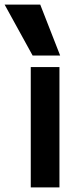

<svg xmlns="http://www.w3.org/2000/svg" viewBox="-52 -810 358 830"><path d="M81 0V-520H205V0ZM89 -570 -32 -790H122L208 -570Z"/></svg>

Font: M PLUS 2 Thin SemiBold
Style: Regular
Weight: 600
Version: Version 1.001